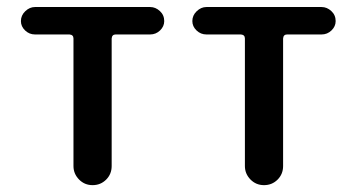

<svg xmlns="http://www.w3.org/2000/svg" viewBox="-20 -540 1040 560"><path d="M82 -439.5Q65.4 -439.5 53.2 -451.2Q41 -462.9 41 -478.5Q41 -495.1 53.7 -507.3Q66.4 -519.5 82 -519.5H418Q433.6 -519.5 446.3 -507.8Q459 -496.1 459 -478.5Q459 -462.9 446.8 -451.2Q434.6 -439.5 418 -439.5H317.4Q306.6 -439.5 305.7 -427.7V-55.7Q305.7 -32.2 289.6 -16.1Q273.4 0 250 0Q226.6 0 210.4 -16.6Q194.3 -33.2 194.3 -55.7V-427.7Q194.3 -438.5 182.6 -439.5Z M582 -439.5Q565.4 -439.5 553.2 -451.2Q541 -462.9 541 -478.5Q541 -495.1 553.7 -507.3Q566.4 -519.5 582 -519.5H918Q933.6 -519.5 946.3 -507.8Q959 -496.1 959 -478.5Q959 -462.9 946.8 -451.2Q934.6 -439.5 918 -439.5H817.4Q806.6 -439.5 805.7 -427.7V-55.7Q805.7 -32.2 789.6 -16.1Q773.4 0 750 0Q726.6 0 710.4 -16.6Q694.3 -33.2 694.3 -55.7V-427.7Q694.3 -438.5 682.6 -439.5Z"/></svg>

Font: Rounded-X Mgen+ 1mn medium
Style: Regular
Weight: 500
Designer: [Source Han Sans]
Ryoko NISHIZUKA  (kana & ideographs); Paul D. Hunt (Latin, Greek & Cyrillic); Wenlong ZHANG  (bopomofo
Version: Version 1.059.20150602